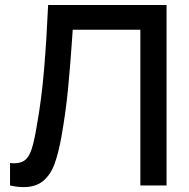

<svg xmlns="http://www.w3.org/2000/svg" viewBox="-20 -740 754 766"><path d="M20 -89.5Q31 -88.5 36 -88.5Q63.5 -88.5 79.8 -101.2Q96 -114 106.2 -145Q116.5 -176 126.5 -236.5Q146 -344 156 -464.8Q166 -585.5 172 -720H644.5V0H540V-621.5H270L269 -604Q261 -485 251.8 -388.8Q242.5 -292.5 225 -194Q213 -127.5 197.2 -85Q181.5 -42.5 152 -18Q122.5 6.5 74 6.5Q49 6.5 20 0Z"/></svg>

Font: Manrope KiralyPet SmBd KiralyPet
Style: Regular
Weight: 600
Designer: Mikhail Sharanda
Foundry: Mikhail Sharanda
Version: Version 4.502